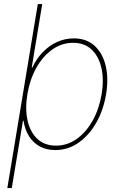

<svg xmlns="http://www.w3.org/2000/svg" viewBox="-20 -748 620 972"><path d="M259.8 11.7Q215.8 11.7 182.1 -6.3Q148.4 -24.4 127.2 -57.9Q106 -91.3 99.1 -136.7H96.2L39.6 204.1H17.1L171.4 -727.5H193.8L140.6 -406.2H143.6Q165 -451.7 197.5 -484.9Q230 -518.1 270 -535.9Q310.1 -553.7 353.5 -553.7Q417.5 -553.7 458.5 -516.6Q499.5 -479.5 514.9 -415.5Q530.3 -351.6 517.1 -271.5Q503.9 -190.9 467.3 -126.7Q430.7 -62.5 377.4 -25.4Q324.2 11.7 259.8 11.7ZM263.7 -10.7Q321.3 -10.7 369.1 -45.2Q417 -79.6 449.7 -138.7Q482.4 -197.8 494.6 -271.5Q506.8 -345.2 493.4 -404.1Q480 -462.9 443.8 -497.1Q407.7 -531.2 350.1 -531.2Q292.5 -531.2 244.4 -497.1Q196.3 -462.9 163.6 -404.1Q130.9 -345.2 118.7 -271.5Q106.4 -197.8 119.4 -138.7Q132.3 -79.6 168.9 -45.2Q205.6 -10.7 263.7 -10.7Z"/></svg>

Font: Inter Tight Thin
Style: Italic
Weight: 250
Italic angle: -9.39999°
Designer: Rasmus Andersson
Foundry: rsms
Version: Version 3.004